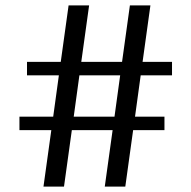

<svg xmlns="http://www.w3.org/2000/svg" viewBox="-20 -691 709 711"><path d="M501 -412 480 -259H589V-209H473L444 0H368L397 -209H246L217 0H141L170 -209H52V-259H177L198 -412H80V-462H205L234 -671H310L281 -462H432L461 -671H537L508 -462H617V-412ZM425 -412H274L253 -259H404Z"/></svg>

Font: Fahkwang SemiBold
Style: Regular
Weight: 600
Designer: Suppakit Chalermlarp | Katatrad Co.,Ltd.
Foundry: Cadson Demak Co.,Ltd.
Version: Version 1.000; ttfautohint (v1.6)